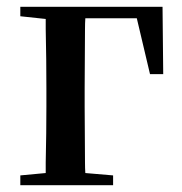

<svg xmlns="http://www.w3.org/2000/svg" viewBox="-20 -547 537 567"><path d="M40 0V-29L115 -36Q115 -50 115 -67Q116 -108 116.5 -153Q117 -198 117 -232V-287Q117 -326 116.5 -372Q116 -418 115 -461Q115 -477 115 -491L40 -499V-527H460L462 -328H423L384 -493H232Q231 -479 231 -461Q231 -418 230.5 -372Q230 -326 230 -287V-232Q230 -198 230.5 -153Q231 -108 231 -67Q231 -50 232 -36L314 -29V0Z"/></svg>

Font: Early Summer Mincho SemiBold
Style: Regular
Weight: 600
Designer: GuiWonder
Version: Version 1.002